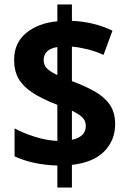

<svg xmlns="http://www.w3.org/2000/svg" viewBox="-20 -779 574 857"><path d="M236 -40Q179 -42 131.5 -52.5Q84 -63 45 -81V-206Q83 -185 135.5 -168.5Q188 -152 236 -150V-311Q166 -338 124 -366Q82 -394 62.5 -428.5Q43 -463 43 -512Q43 -587 96.5 -631.5Q150 -676 236 -684V-759H301V-686Q399 -682 482 -642L442 -534Q407 -550 370.5 -559Q334 -568 301 -571V-417Q355 -397 399 -373Q443 -349 468.5 -314Q494 -279 494 -225Q494 -153 445.5 -103.5Q397 -54 301 -43V58H236ZM236 -569Q175 -559 175 -511Q175 -488 189.5 -473.5Q204 -459 236 -444ZM301 -155Q363 -168 363 -217Q363 -240 347.5 -255Q332 -270 301 -285Z"/></svg>

Font: Noto Sans Ethiopic SemiCondensed
Style: Bold
Weight: 700
Width: 4
Designer: Monotype Design Team
Foundry: Monotype Imaging Inc.
Version: Version 2.102; ttfautohint (v1.8.4.7-5d5b)